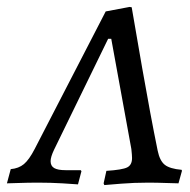

<svg xmlns="http://www.w3.org/2000/svg" viewBox="-20 -527 548 554"><path d="M279 2 287 -34Q333 -37 347 -44Q361 -51 361 -71Q361 -79 359 -97L301 -415H292L136 -95Q126 -74 126 -62Q126 -48 136.5 -42Q147 -36 169 -36H213L215 -33L205 5Q195 4 160 2Q125 0 91 0Q60 0 34.5 1Q9 2 0 2L11 -39Q34 -41 49 -53.5Q64 -66 80 -97L285 -494L354 -507L360 -506Q367 -464 390.5 -329.5Q414 -195 435 -92Q441 -63 455.5 -51.5Q470 -40 504 -37L505 -34L495 2Q485 2 459 1Q433 0 407 0Q367 0 329.5 3Q292 6 281 7Z"/></svg>

Font: Alegreya SC
Style: Italic
Weight: 400
Italic angle: -7°
Designer: Juan Pablo del Peral
Foundry: Huerta Tipografica
Version: Version 2.007; ttfautohint (v1.6)